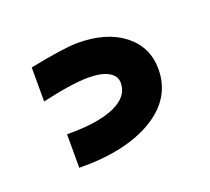

<svg xmlns="http://www.w3.org/2000/svg" viewBox="-52 -780 347 318"><g transform="rotate(-20 122.0 -621.5)"><path d="M108.9 -719.2Q159.7 -719.2 189.9 -695.6Q220.2 -671.9 220.2 -632.8Q220.2 -581.5 171.4 -552.2Q122.6 -522.9 41 -523.9V-583Q95.7 -582.5 124.8 -595.5Q153.8 -608.4 153.8 -632.8Q153.8 -645 141.4 -652.1Q128.9 -659.2 106 -659.2Q77.1 -659.2 23.9 -647V-707Q85 -719.2 108.9 -719.2Z"/></g></svg>

Font: LT Superior Med
Style: Regular
Weight: 500
Designer: Daniel Lyons
Foundry: LyonsType
Version: Version 1.000